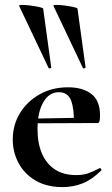

<svg xmlns="http://www.w3.org/2000/svg" viewBox="-20 -751 458 783"><path d="M235 12Q170 12 124.5 -15Q79 -42 55.5 -86.5Q32 -131 32 -182Q32 -241 61 -289Q90 -337 141 -366Q192 -395 258 -395Q317 -395 352.5 -368Q388 -341 388 -280Q388 -267 386 -258Q384 -249 377 -249H281Q283 -306 270 -340.5Q257 -375 220 -375Q180 -375 156.5 -334Q133 -293 133 -225Q133 -167 151 -125Q169 -83 204 -60Q239 -37 290 -37Q320 -37 340.5 -44.5Q361 -52 386 -65Q388 -67 391.5 -63Q395 -59 393 -56Q356 -19 317.5 -3.5Q279 12 235 12ZM98 -248 97 -267 316 -271V-249ZM318 -474Q319 -471 324.5 -472.5Q330 -474 329 -476L296 -716Q295 -719 279 -722.5Q263 -726 243.5 -728.5Q224 -731 210 -731Q196 -731 198 -727ZM178 -474Q179 -471 184.5 -472.5Q190 -474 189 -476L156 -716Q155 -719 139 -722.5Q123 -726 103.5 -728.5Q84 -731 70 -731Q56 -731 58 -727Z"/></svg>

Font: Cormorant Garamond Light
Style: Regular
Weight: 300
Designer: Christian Thalmann (Catharsis Fonts)
Foundry: Catharsis Fonts
Version: Version 4.001